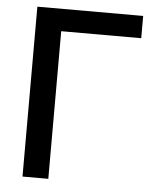

<svg xmlns="http://www.w3.org/2000/svg" viewBox="-51 -751 653 796"><g transform="rotate(5 275.0 -353.5)"><path d="M512.7 -614.3H179.7V0H72.3V-707H512.7Z"/></g></svg>

Font: WEMIX Pretendard Medium
Style: Regular
Weight: 500
Designer: Base glyphs from Inter by Rasmus Andersson; Hangeul glyphs from Noto Sans CJK(Source Han Sans) by Jang Soo-young and Kan
Foundry: Kil Hyung-jin
Version: Version 1.000